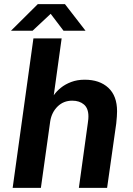

<svg xmlns="http://www.w3.org/2000/svg" viewBox="-20 -905 640 925"><path d="M41 0 141 -720H277L239 -446Q252 -465 273 -482Q294 -499 323 -510Q352 -521 388 -521Q460 -521 502 -482Q544 -443 544 -369Q544 -359 543 -343.5Q542 -328 540 -310L496 0H360L403 -311Q405 -323 405.5 -331.5Q406 -340 406 -344Q406 -383 384.5 -401.5Q363 -420 328 -420Q286 -420 257.5 -392Q229 -364 222 -321L177 0ZM33 -757 162 -885H293L392 -757H286L210 -857H244L137 -757Z"/></svg>

Font: Chivo Mono SemiBold
Style: Italic
Weight: 600
Italic angle: -8.05°
Monospace: yes
Version: Version 1.008